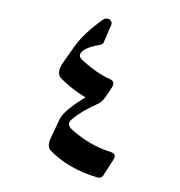

<svg xmlns="http://www.w3.org/2000/svg" viewBox="-75 -617 736 784"><g transform="rotate(10 293.0 -225.0)"><path d="M291.5 -542Q297.9 -548.3 307.6 -548.3Q317.9 -548.3 323.7 -541.5Q329.6 -534.7 327.6 -526.4L309.6 -449.7Q307.6 -441.9 294.9 -437Q238.3 -417 225.6 -392.6Q217.3 -376.5 236.3 -364.3Q304.7 -320.3 361.8 -306.6Q386.2 -300.8 373 -271L355.5 -231.9Q345.2 -209 328.1 -197.8Q270 -158.7 237.3 -120.1Q216.3 -95.2 241.2 -79.1Q324.7 -25.9 414.6 -14.6Q442.9 -11.2 431.6 15.1L402.8 84Q396.5 99.1 379.9 97.2Q261.2 84.5 174.3 23.4Q154.3 9.3 164.6 -28.3L187 -110.8Q197.3 -147.5 275.4 -216.3Q221.7 -235.8 166.5 -273.4Q138.2 -292.5 161.1 -341.3L192.9 -409.2Q222.7 -473.1 291.5 -542Z"/></g></svg>

Font: Amiri Quran Colored
Style: Regular
Weight: 400
Designer: Khaled Hosny
Version: Version 000.111